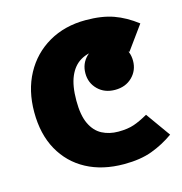

<svg xmlns="http://www.w3.org/2000/svg" viewBox="-89 -629 691 728"><g transform="rotate(-15 256.5 -265.5)"><path d="M310.1 -548.3Q373.9 -548.3 419.1 -532.2Q464.3 -516.1 507.8 -482.6L440.1 -389.1Q409.7 -409.1 383.4 -418Q357.1 -426.9 323.5 -426.9Q285.5 -426.9 257.1 -409.9Q228.6 -392.8 213.2 -356.8Q197.7 -320.7 197.7 -262.2Q197.7 -204.5 213.8 -170.8Q229.9 -137.1 258 -122.4Q286.2 -107.7 321.6 -107.7Q358.8 -107.7 383.9 -116.5Q408.9 -125.2 439 -142.4L507.8 -46Q467.7 -17.4 421.6 -0.2Q375.6 17 311.4 17Q226.6 17 164.1 -16.5Q101.6 -49.9 66.8 -112.3Q32.1 -174.6 32.1 -261.5Q32.1 -346.1 67 -410.7Q101.8 -475.2 164.8 -511.8Q227.9 -548.3 310.1 -548.3ZM350.9 -443.1Q392.3 -443.1 418.4 -417.3Q444.5 -391.5 444.5 -353.3Q444.5 -315.5 418.4 -289.7Q392.3 -263.9 350.9 -263.9Q309.8 -263.9 283.7 -289.7Q257.6 -315.5 257.6 -353.3Q257.6 -391.5 283.7 -417.3Q309.8 -443.1 350.9 -443.1Z"/></g></svg>

Font: Fira Sans Variable
Style: Regular
Weight: 400
Designer: Carrois Corporate & Edenspiekermann AG
Foundry: Carrois Corporate GbR & Edenspiekermann AG
Version: Version 4.202